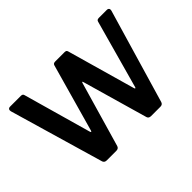

<svg xmlns="http://www.w3.org/2000/svg" viewBox="-134 -1040 1339 1339"><g transform="rotate(-45 535.5 -371.0)"><path d="M1012 -742Q1025 -742 1030 -734.5Q1035 -727 1032 -716L827 -19Q821 0 800 0H708Q685 0 680 -18L542 -500Q540 -508 537.5 -508.5Q535 -509 532 -499L393 -19Q387 0 365 0H271Q249 0 243 -18L40 -715Q37 -727 42 -734.5Q47 -742 60 -742H164Q175 -742 180 -738.5Q185 -735 187 -727L328 -228Q331 -217 334 -217Q337 -217 340 -226L481 -727Q483 -734 488 -738Q493 -742 505 -742H595Q606 -742 611 -738.5Q616 -735 618 -727L761 -223Q763 -215 766.5 -214.5Q770 -214 772 -222L912 -727Q914 -735 919.5 -738.5Q925 -742 936 -742H1012Z"/></g></svg>

Font: Libre Franklin SemiBold
Style: Regular
Weight: 600
Designer: Pablo Impallari, Rodrigo Fuenzalida, Nhung Nguyen
Foundry: Impallari Type
Version: Version 3.000